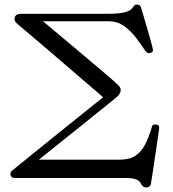

<svg xmlns="http://www.w3.org/2000/svg" viewBox="-20 -787 767 849"><path d="M627 42Q611 42 602 23Q591 0 536 0H43Q31 0 27 -12Q23 -24 34 -33Q34 -33 39.5 -37.5Q45 -42 65.5 -58.5Q86 -75 129 -110Q172 -145 246.5 -205Q321 -265 436 -357Q331 -447 262 -506.5Q193 -566 151 -601.5Q109 -637 88.5 -654.5Q68 -672 61.5 -677.5Q55 -683 55 -683Q40 -696 45.5 -711Q51 -726 72 -726H459Q546 -726 564 -750Q570 -758 574 -762.5Q578 -767 585 -767Q600 -767 604 -753Q607 -742 615 -715.5Q623 -689 632 -657.5Q641 -626 648 -601Q655 -576 656 -568Q658 -561 652.5 -557Q647 -553 642 -552Q630 -551 624 -560Q606 -587 583 -618Q560 -649 530 -671Q500 -693 459 -693H170Q261 -617 321 -566.5Q381 -516 417.5 -485Q454 -454 472 -438.5Q490 -423 495.5 -417.5Q501 -412 501 -412Q516 -399 513.5 -384.5Q511 -370 494 -356Q494 -356 488 -351Q482 -346 463.5 -331Q445 -316 407.5 -286Q370 -256 308 -206Q246 -156 152 -81H510Q554 -81 580 -99Q606 -117 622.5 -149.5Q639 -182 652 -227Q654 -235 660 -236Q666 -237 671 -236Q686 -235 684 -221Q682 -205 677 -170.5Q672 -136 666 -96Q660 -56 655 -23.5Q650 9 648 21Q647 33 641 37.5Q635 42 627 42Z"/></svg>

Font: TsukuhouMincho
Style: Regular
Weight: 400
Designer: Iose
Foundry: Typographish
Version: Version 1.001; ttfautohint (v1.8.3)